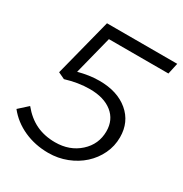

<svg xmlns="http://www.w3.org/2000/svg" viewBox="-172 -826 915 961"><g transform="rotate(30 285.0 -345.5)"><path d="M86 -368 171 -700H577L563 -636H219L163 -415Q193 -423 223 -427.5Q253 -432 283 -432Q387 -432 450 -379Q513 -326 513 -238Q513 -187 491.5 -142Q470 -97 433 -63.5Q396 -30 346 -10.5Q296 9 240 9Q164 9 99.5 -20Q35 -49 -7 -102L45 -149Q85 -100 133.5 -77Q182 -54 243 -54Q327 -54 383 -104.5Q439 -155 439 -230Q439 -296 391.5 -334Q344 -372 262 -372Q229 -372 194.5 -366.5Q160 -361 124 -350Z"/></g></svg>

Font: Red Hat Display
Style: Italic
Weight: 400
Italic angle: -12°
Designer: Pentagram / MCKL
Foundry: Pentagram / MCKL
Version: Version 1.003; Red Hat Display Italic